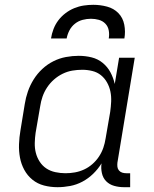

<svg xmlns="http://www.w3.org/2000/svg" viewBox="-20 -770 640 798"><path d="M219 8Q190 8 163 1Q136 -6 115 -23Q94 -40 81 -64Q68 -88 63 -115Q58 -142 59 -170.5Q60 -199 65 -228L83 -338Q87 -364 96 -390Q105 -416 120 -440Q135 -464 156 -483.5Q177 -503 202 -515.5Q227 -528 254 -533Q281 -538 307 -538Q335 -538 361 -531.5Q387 -525 407 -508.5Q427 -492 439 -469.5Q451 -447 457 -421L475 -530H540L468 -94Q467 -85 468 -76.5Q469 -68 474.5 -61.5Q480 -55 488 -52.5Q496 -50 505 -50H521V8H495Q474 8 454.5 2.5Q435 -3 421.5 -16.5Q408 -30 403.5 -50.5Q399 -71 402 -91Q388 -68 367.5 -48Q347 -28 322.5 -15Q298 -2 271.5 3Q245 8 219 8ZM252 -50Q252 -50 252 -50Q252 -50 252 -50Q272 -50 291.5 -53.5Q311 -57 329.5 -65.5Q348 -74 364 -88Q380 -102 391.5 -119.5Q403 -137 409.5 -156Q416 -175 419 -195L438 -305Q441 -326 442 -347.5Q443 -369 439 -389Q435 -409 425 -427Q415 -445 399.5 -457.5Q384 -470 363.5 -475Q343 -480 322 -480Q301 -480 280.5 -476.5Q260 -473 240.5 -463.5Q221 -454 204.5 -439.5Q188 -425 176 -407Q164 -389 157 -369Q150 -349 147 -328L128 -218Q125 -197 124.5 -175.5Q124 -154 129 -134.5Q134 -115 145 -98Q156 -81 172.5 -70Q189 -59 210 -54.5Q231 -50 252 -50ZM192 -610Q195 -630 202.5 -649.5Q210 -669 222.5 -685.5Q235 -702 252 -715Q269 -728 288.5 -736Q308 -744 328 -747Q348 -750 368 -750Q397 -750 425 -742.5Q453 -735 472 -715.5Q491 -696 496.5 -667.5Q502 -639 497 -610H432Q435 -627 432 -643.5Q429 -660 418 -671.5Q407 -683 391 -687.5Q375 -692 358 -692Q341 -692 323.5 -687.5Q306 -683 291.5 -671.5Q277 -660 268.5 -643.5Q260 -627 257 -610Z"/></svg>

Font: Iosevka Curly Light Extended
Style: Italic
Weight: 300
Width: 7
Italic angle: -9°
Monospace: yes
Designer: Belleve Invis
Foundry: Belleve Invis
Version: Version 11.1.0; ttfautohint (v1.8.3)